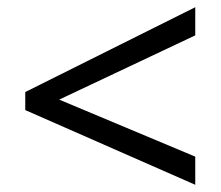

<svg xmlns="http://www.w3.org/2000/svg" viewBox="-20 -628 612 532"><path d="M521 -116 50 -323V-373L521 -608V-530L144 -352L521 -194Z"/></svg>

Font: Noto Sans Ugaritic
Style: Regular
Weight: 400
Designer: Monotype Design Team
Foundry: Monotype Imaging Inc.
Version: Version 2.001; ttfautohint (v1.8.4.7-5d5b)